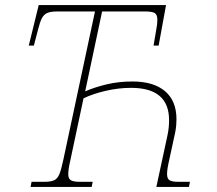

<svg xmlns="http://www.w3.org/2000/svg" viewBox="-20 -734 852 754"><path d="M100 0 104 -20H154Q179 -20 192.5 -26Q206 -32 213.5 -51Q221 -70 229 -108L353 -689H205Q179 -689 165.5 -683Q152 -677 144.5 -662.5Q137 -648 130 -620L113 -555H93L132 -714H632L603 -555H583L594 -620Q596 -629 597 -639Q598 -649 598 -656Q598 -676 588 -682.5Q578 -689 549 -689H381L314 -373V-375Q353 -392 400 -403Q447 -414 500 -414Q583 -414 628 -376Q673 -338 673 -266Q673 -255 672 -242Q671 -229 668 -214L645 -108Q636 -69 636 -51Q636 -32 646 -26Q656 -20 680 -20H726L722 0H594L638 -204Q644 -233 644 -262Q644 -389 495 -389Q446 -389 396 -377.5Q346 -366 308 -348L257 -108Q248 -69 248 -51Q248 -32 258.5 -26Q269 -20 294 -20H344L340 0Z"/></svg>

Font: Noto Serif Thin
Style: Italic
Weight: 100
Italic angle: -12°
Designer: Monotype Design Team
Foundry: Monotype Imaging Inc.
Version: Version 2.014; ttfautohint (v1.8.4.7-5d5b)